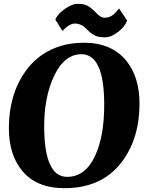

<svg xmlns="http://www.w3.org/2000/svg" viewBox="-20 -982 772 1012"><path d="M26.9 -304.7Q26.9 -367.2 37.4 -422.4Q47.9 -477.5 69.3 -526.9Q90.8 -576.2 123.3 -618.4Q155.8 -660.6 199.7 -691.4Q293 -756.8 422.4 -756.8Q569.8 -756.8 647.5 -659.7Q715.3 -574.2 715.3 -436Q715.3 -253.4 623.5 -130.4Q519 9.8 319.8 9.8Q172.4 9.8 96.7 -82Q26.9 -167 26.9 -304.7ZM529.3 -430.2Q529.3 -696.3 409.2 -696.3Q317.9 -696.3 263.2 -577.6Q212.9 -468.3 212.9 -316.9Q212.9 -49.8 334 -49.8Q429.7 -49.8 481.4 -161.1Q529.3 -263.2 529.3 -430.2ZM309.1 -818.8 271.5 -879.4Q286.6 -911.1 323.2 -936Q360.8 -961.9 388.4 -961.9Q416 -961.9 429.9 -956.5Q443.8 -951.2 455.1 -942.9Q466.3 -934.6 475.6 -925.3Q475.6 -925.3 493.2 -907.7Q513.2 -888.7 530 -888.7Q546.9 -888.7 557.4 -893.1Q567.9 -897.5 576.7 -904.3Q589.4 -914.1 607.4 -937.5L650.4 -873.5Q637.2 -840.3 602.1 -813.5Q564.9 -785.2 535.6 -785.2Q506.3 -785.2 491 -790.5Q475.6 -795.9 464.4 -804Q453.1 -812 444.1 -821.3Q435.1 -830.6 425.8 -838.9Q403.8 -857.4 375 -857.9Q346.2 -858.4 309.1 -818.8Z"/></svg>

Font: Merriweather
Style: Heavy Italic
Weight: 900
Italic angle: -7°
Designer: Eben Sorkin
Foundry: Eben Sorkin
Version: Version 1.001